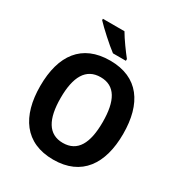

<svg xmlns="http://www.w3.org/2000/svg" viewBox="-215 -1079 1154 1234"><g transform="rotate(30 362.0 -462.0)"><path d="M347 -934H187V-924C221 -887 308 -808 354 -774H450V-787C422 -822 372 -890 347 -934ZM670 -358C670 -582 573 -725 363 -725C154 -725 54 -587 54 -359C54 -136 152 10 362 10C572 10 670 -135 670 -358ZM206 -358C206 -514 254 -602 363 -602C471 -602 518 -515 518 -358C518 -201 471 -114 362 -114C254 -114 206 -202 206 -358Z"/></g></svg>

Font: Noto Sans Gurmukhi SemiCondensed
Style: Bold
Weight: 700
Width: 4
Designer: Jelle Bosma - Monotype Design Team
Foundry: Monotype Imaging Inc.
Version: Version 2.004